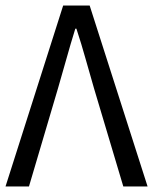

<svg xmlns="http://www.w3.org/2000/svg" viewBox="-20 -676 555 696"><path d="M0 0 209 -656H305L515 0H427L321 -355Q304 -413 290 -463.5Q276 -514 257 -572H253Q235 -514 221 -463.5Q207 -413 190 -355L85 0Z"/></svg>

Font: SourceSansPro
Style: Book
Weight: 400
Designer: Paul D. Hunt
Foundry: Adobe Systems Incorporated
Version: Version 2.021;PS 2.000;hotconv 1.0.86;makeotf.lib2.5.63406